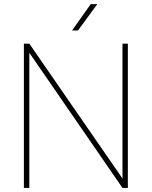

<svg xmlns="http://www.w3.org/2000/svg" viewBox="-20 -926 748 946"><path d="M609.9 -710.9C609.9 -710.9 583.5 -710.9 583.5 -710.9C583.5 -710.9 583.5 -46.4 583.5 -46.4C583.5 -46.4 124.5 -710.9 124.5 -710.9C124.5 -710.9 97.7 -710.9 97.7 -710.9C97.7 -710.9 97.7 0 97.7 0C97.7 0 124.5 0 124.5 0C124.5 0 124.5 -666 124.5 -666C124.5 -666 583.5 0 583.5 0C583.5 0 609.9 0 609.9 0C609.9 0 609.9 -710.9 609.9 -710.9ZM335 -775.9C335 -775.9 364.3 -775.9 364.3 -775.9C364.3 -775.9 459.5 -905.8 459.5 -905.8C459.5 -905.8 427.2 -905.8 427.2 -905.8C427.2 -905.8 335 -775.9 335 -775.9Z"/></svg>

Font: WOX
Style: Regular
Weight: 500
Designer: Google
Foundry: ""
Version: ""